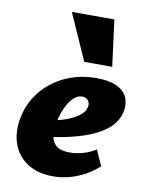

<svg xmlns="http://www.w3.org/2000/svg" viewBox="-83 -770 642 845"><g transform="rotate(10 238.5 -347.5)"><path d="M214 16Q143 16 97 -14.5Q51 -45 33 -96.5Q15 -148 27 -212Q40 -280 82 -332Q124 -384 187 -413.5Q250 -443 326 -443Q388 -443 422 -425Q456 -407 466.5 -377.5Q477 -348 469 -315Q458 -269 417 -236.5Q376 -204 312 -183.5Q248 -163 167 -152L150 -223Q184 -228 219.5 -239.5Q255 -251 280.5 -269Q306 -287 311 -309Q314 -320 311 -330Q308 -340 300 -346Q292 -352 279 -352Q258 -352 240 -334.5Q222 -317 208.5 -288Q195 -259 187 -221Q180 -186 184 -158.5Q188 -131 207.5 -115.5Q227 -100 267 -100Q294 -100 324 -108Q354 -116 383 -134L414 -64Q379 -33 343 -15.5Q307 2 274.5 9Q242 16 214 16ZM261 -504 169 -711H359L386 -504Z"/></g></svg>

Font: Ysabeau Black
Style: Italic
Weight: 900
Italic angle: -12°
Version: Version 2.000;gftools[0.9.27.dev2+g8671c4b]